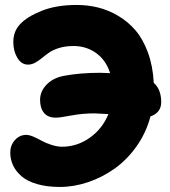

<svg xmlns="http://www.w3.org/2000/svg" viewBox="-20 -698 678 767"><path d="M219.2 48.8Q168 48.8 128.9 37.6Q89.8 26.4 66.9 6.8Q43.9 -12.7 32.5 -36.9Q21 -61 21 -88.9Q21 -117.7 39.6 -138.4Q58.1 -159.2 85 -159.2Q96.7 -159.2 113.8 -151.9Q130.9 -144.5 146.5 -135.7Q162.1 -127 184.6 -119.6Q207 -112.3 227.1 -111.8Q287.1 -111.8 337.6 -147Q388.2 -182.1 413.1 -242.2Q364.7 -245.1 357.9 -245.1Q309.6 -245.1 264.6 -236.6Q219.7 -228 203.1 -228Q170.9 -228 155.5 -247.3Q140.1 -266.6 140.1 -298.8Q140.1 -333 166 -359.9Q191.9 -386.7 234.9 -395Q299.8 -407.2 379.9 -407.2Q387.2 -407.2 400.4 -406.5Q413.6 -405.8 419.9 -405.8Q403.3 -458 364 -486.1Q324.7 -514.2 273.9 -514.2Q242.2 -514.2 217 -506.6Q191.9 -499 176.3 -488Q160.6 -477.1 147.5 -466.1Q134.3 -455.1 120.4 -447.5Q106.4 -439.9 91.8 -439.9Q65.4 -439.9 49.3 -467Q33.2 -494.1 33.2 -529.8Q33.2 -572.8 60.1 -601.1Q87.9 -631.3 146.5 -654.8Q205.1 -678.2 286.1 -678.2Q330.1 -678.2 371.1 -668.2Q412.1 -658.2 451.7 -635Q491.2 -611.8 521.2 -576.9Q551.3 -542 571 -488Q590.8 -434.1 594.2 -367.2Q624 -340.3 624 -290Q624 -248 581.1 -232.9Q564 -168 525.9 -114Q487.8 -60.1 438.5 -24.9Q389.2 10.3 332.5 29.5Q275.9 48.8 219.2 48.8Z"/></svg>

Font: Shantell Sans Bouncy
Style: Regular
Weight: 800
Designer: Stephen Nixon, Anya Danilova, Shantell Martin
Foundry: Arrow Type
Version: Version 1.006;[9816181b4]